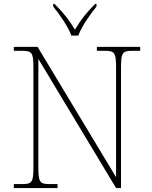

<svg xmlns="http://www.w3.org/2000/svg" viewBox="-20 -951 771 971"><path d="M341 -771H376C392 -816 437 -880 468 -918V-931H461C411 -881 389 -850 359 -801C329 -850 306 -881 256 -931H249V-918C280 -880 325 -816 341 -771ZM50 0H271V-20H230C180 -20 174 -31 174 -108V-653L567 0H592V-606C592 -683 598 -694 648 -694H689V-714H470V-694H511C561 -694 567 -683 567 -606V-55L170 -714H50V-694H93C143 -694 149 -683 149 -606V-108C149 -31 143 -20 93 -20H50Z"/></svg>

Font: Noto Serif Malayalam Thin
Style: Regular
Weight: 100
Designer: Indian type Foundry, Jelle Bosma, Monotype Design Team
Foundry: Monotype Imaging Inc.
Version: Version 2.104